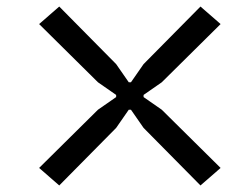

<svg xmlns="http://www.w3.org/2000/svg" viewBox="-20 -667 707 584"><path d="M472 -333.3 651 -156.2 589.8 -102.9 416.7 -278 378.3 -333.3H371.7L333.3 -278L160.2 -102.9L99 -156.2L278 -333.3L333.3 -371.7V-378.3L278 -416.7L99 -593.8L160.2 -647.1L333.3 -472L371.7 -416.7H378.3L416.7 -472L589.8 -647.1L651 -593.8L472 -416.7L416.7 -378.3V-371.7Z"/></svg>

Font: Monoid
Style: Regular
Weight: 400
Width: 4
Monospace: yes
Designer: Andreas Larsen (@larsenwork)
Version: Version 0.61